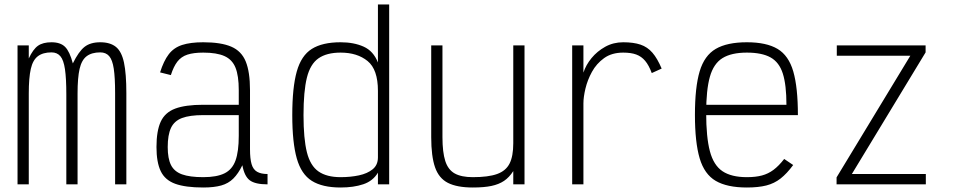

<svg xmlns="http://www.w3.org/2000/svg" viewBox="-20 -820 4240 854"><path d="M58 0V-618H108V-560Q127 -601 149 -616.5Q171 -632 209 -632Q249 -632 269.5 -611.5Q290 -591 304 -538Q330 -591 356 -611.5Q382 -632 426 -632Q470 -632 495.5 -611.5Q521 -591 531.5 -541.5Q542 -492 542 -406V0H492V-406Q492 -475 486 -514.5Q480 -554 465.5 -570.5Q451 -587 426 -587Q388 -587 365.5 -570Q343 -553 334 -513.5Q325 -474 325 -404V0H275V-400Q275 -471 269 -512Q263 -553 248.5 -570Q234 -587 209 -587Q171 -587 148.5 -570Q126 -553 117 -513.5Q108 -474 108 -404V0Z M884 14Q805 14 759.5 -2.5Q714 -19 695 -58.5Q676 -98 676 -166Q676 -238 695 -279Q714 -320 759.5 -337Q805 -354 884 -354H1042V-419Q1042 -483 1027.5 -519Q1013 -555 978.5 -570.5Q944 -586 884 -586Q841 -586 813.5 -577Q786 -568 769 -546Q752 -524 740 -486L692 -498Q708 -549 730.5 -578.5Q753 -608 790 -620Q827 -632 884 -632Q963 -632 1008.5 -612.5Q1054 -593 1073 -546.5Q1092 -500 1092 -419V-156Q1092 -114 1099 -90Q1106 -66 1123.5 -56Q1141 -46 1170 -46V0Q1115 0 1091 -18Q1067 -36 1058 -85Q1040 -48 1018 -26Q996 -4 964 5Q932 14 884 14ZM884 -32Q944 -32 978.5 -49Q1013 -66 1027.5 -106Q1042 -146 1042 -216V-308H884Q824 -308 789.5 -295Q755 -282 740.5 -251Q726 -220 726 -166Q726 -115 740.5 -86Q755 -57 789.5 -44.5Q824 -32 884 -32Z M1495 14Q1414 14 1367 -15.5Q1320 -45 1300 -115.5Q1280 -186 1280 -308Q1280 -431 1300 -502Q1320 -573 1367 -602.5Q1414 -632 1495 -632Q1554 -632 1597.5 -612.5Q1641 -593 1661 -542V-800H1711V0H1661V-52Q1639 -15 1596 -0.5Q1553 14 1495 14ZM1495 -32Q1539 -32 1576.5 -40Q1614 -48 1637.5 -67Q1661 -86 1661 -120V-416Q1661 -511 1615 -548.5Q1569 -586 1495 -586Q1433 -586 1396.5 -560.5Q1360 -535 1345 -474.5Q1330 -414 1330 -308Q1330 -203 1345 -143Q1360 -83 1396.5 -57.5Q1433 -32 1495 -32Z M2083 14Q2013 14 1972.5 -6.5Q1932 -27 1915 -76Q1898 -125 1898 -210V-618H1948V-210Q1948 -143 1960.5 -104Q1973 -65 2002.5 -48.5Q2032 -32 2083 -32Q2152 -32 2191 -46Q2230 -60 2246.5 -92.5Q2263 -125 2263 -183V-618H2313V0H2263V-59Q2245 -31 2222 -15.5Q2199 0 2166 7Q2133 14 2083 14Z M2525 0V-618H2575V-497Q2586 -531 2611 -561.5Q2636 -592 2672 -612Q2708 -632 2752 -632Q2798 -632 2829 -621.5Q2860 -611 2882 -585.5Q2904 -560 2923 -515L2879 -495Q2866 -530 2849.5 -549.5Q2833 -569 2810 -577.5Q2787 -586 2752 -586Q2701 -586 2667 -561.5Q2633 -537 2613 -500.5Q2593 -464 2584 -426Q2575 -388 2575 -360V0Z M3302 14Q3214 14 3163.5 -15.5Q3113 -45 3092 -116Q3071 -187 3071 -309Q3071 -432 3092 -502.5Q3113 -573 3163.5 -602.5Q3214 -632 3302 -632Q3389 -632 3438.5 -602.5Q3488 -573 3508.5 -502Q3529 -431 3529 -308H3100V-354H3478Q3478 -442 3462 -492.5Q3446 -543 3407.5 -564.5Q3369 -586 3302 -586Q3233 -586 3193.5 -561.5Q3154 -537 3137.5 -478.5Q3121 -420 3121 -318Q3121 -210 3137.5 -147.5Q3154 -85 3193.5 -58.5Q3233 -32 3302 -32Q3341 -32 3369 -39.5Q3397 -47 3420.5 -64.5Q3444 -82 3468 -113L3508 -86Q3480 -48 3452 -26Q3424 -4 3388.5 5Q3353 14 3302 14Z M3701 0V-31L4029 -572H3702V-618H4097V-587L3769 -46H4098V0Z"/></svg>

Font: Victor Mono Thin Thin
Style: Regular
Weight: 250
Monospace: yes
Version: Version 1.561;gftools[0.9.30]